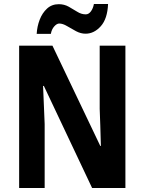

<svg xmlns="http://www.w3.org/2000/svg" viewBox="-20 -943 725 963"><path d="M609 0H442L200 -512H196Q199 -449 200.5 -405.5Q202 -362 204 -321V0H76V-714H243L483 -211H486Q484 -275 483 -314.5Q482 -354 480 -397V-714H609ZM164 -773Q166 -810 179 -844Q192 -878 216 -900Q240 -922 275 -922Q302 -922 324.5 -909.5Q347 -897 367.5 -884Q388 -871 410 -871Q425 -871 436 -886Q447 -901 451 -923H522Q519 -849 485.5 -811.5Q452 -774 409 -774Q385 -774 361.5 -786.5Q338 -799 316.5 -812Q295 -825 277 -825Q265 -825 252 -810.5Q239 -796 235 -773Z"/></svg>

Font: Noto Sans Gurmukhi Condensed
Style: Bold
Weight: 700
Width: 3
Designer: Jelle Bosma - Monotype Design Team
Foundry: Monotype Imaging Inc.
Version: Version 2.004; ttfautohint (v1.8.4.7-5d5b)